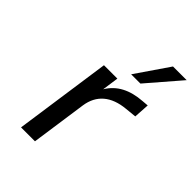

<svg xmlns="http://www.w3.org/2000/svg" viewBox="-227 -900 1009 1009"><g transform="rotate(45 278.0 -395.5)"><path d="M219.2 0 263.7 -311C276.4 -398.4 335.4 -449.7 437 -459L499.5 -465.3L504.9 -552.2L469.7 -549.3C381.8 -543 317.9 -511.2 279.3 -446.8L292.5 -539.1H192.9L115.7 0ZM396.5 -606.4 555.7 -791H454.1L327.6 -606.4Z"/></g></svg>

Font: Winston
Style: Italic
Weight: 400
Italic angle: -8.13011°
Designer: Vernon Adams, Kim Jin-seong, David Berlow, Cristiano Sobral
Foundry: The Winston Project Authors
Version: Version 3.004